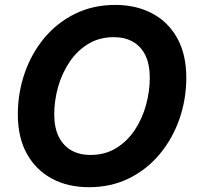

<svg xmlns="http://www.w3.org/2000/svg" viewBox="-20 -758 807 788"><path d="M345.2 10.3Q258.3 10.3 192.6 -25.1Q127 -60.5 90.1 -127.2Q53.2 -193.8 53.2 -288.1Q53.2 -377 81.3 -458Q109.4 -539.1 161.9 -602.1Q214.4 -665 288.1 -701.4Q361.8 -737.8 453.1 -737.8Q539.6 -737.8 605.2 -702.6Q670.9 -667.5 707.8 -600.8Q744.6 -534.2 744.6 -439.5Q744.6 -350.1 716.3 -269.3Q688 -188.5 635.5 -125.5Q583 -62.5 509.5 -26.1Q436 10.3 345.2 10.3ZM351.6 -122.1Q411.1 -122.1 456.8 -150.1Q502.4 -178.2 533.2 -224.6Q564 -271 579.3 -327.1Q594.7 -383.3 594.7 -439Q594.7 -493.7 576.9 -530.5Q559.1 -567.4 525.9 -586.4Q492.7 -605.5 447.3 -605.5Q387.2 -605.5 341.6 -577.4Q295.9 -549.3 264.9 -502.9Q233.9 -456.5 218.3 -400.6Q202.6 -344.7 202.6 -288.6Q202.6 -234.4 220.9 -197.3Q239.3 -160.2 272.5 -141.1Q305.7 -122.1 351.6 -122.1Z"/></svg>

Font: Inter 17pt
Style: Bold Italic
Weight: 700
Italic angle: -9.3988°
Version: Version 4.001;git-66647c0bb